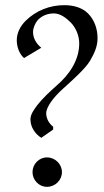

<svg xmlns="http://www.w3.org/2000/svg" viewBox="-20 -713 402 744"><path d="M106 -46C106 -15 131 11 162 11C194 11 220 -15 220 -46C220 -77 194 -103 162 -103C131 -103 106 -77 106 -46ZM186 -211V-222C170 -234 159 -254 159 -274C159 -299 189 -338 225 -370C255 -397 310 -446 328 -476C345 -505 358 -532 358 -565C358 -601 346 -636 321 -661C297 -685 262 -693 229 -693C173 -693 119 -672 79 -632C59 -612 45 -586 45 -557C45 -531 55 -504 73 -488L140 -528C121 -543 108 -565 108 -589C108 -605 117 -625 127 -636C144 -653 165 -661 189 -661C213 -661 236 -644 253 -627C274 -606 287 -575 287 -545C287 -479 248 -423 199 -381C172 -357 146 -333 124 -305C112 -288 98 -271 98 -250C98 -220 117 -193 140 -179Z"/></svg>

Font: Neo Euler
Style: Euler
Weight: 500
Designer: Hermann Zapf
Version: Version 000.002